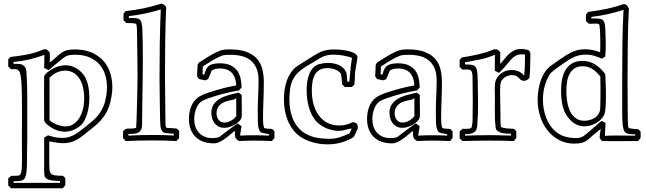

<svg xmlns="http://www.w3.org/2000/svg" viewBox="-20 -756 3530 1049"><path d="M255.9 -95.2Q259.8 -91.3 268.6 -86.2Q277.3 -81.1 288.6 -76.4Q299.8 -71.8 312.7 -68.6Q325.7 -65.4 337.9 -65.4Q361.8 -65.4 380.6 -77.4Q399.4 -89.4 412.6 -110.1Q425.8 -130.9 432.9 -158.7Q439.9 -186.5 439.9 -217.8Q439.9 -255.9 432.1 -284.4Q424.3 -313 410.4 -332Q396.5 -351.1 377.4 -360.6Q358.4 -370.1 335.9 -370.1Q313.5 -370.1 291.3 -360.4Q269 -350.6 250.5 -330.6V-99.1ZM221.2 -97.7Q221.2 -137.7 220.9 -177.5Q220.7 -217.3 220.7 -257.3Q220.7 -277.3 220.9 -297.1Q221.2 -316.9 221.2 -336.9Q221.2 -342.3 226.3 -348.4Q231.4 -354.5 238.5 -360.4Q245.6 -366.2 252.7 -370.8Q259.8 -375.5 263.7 -377.9Q300.8 -399.4 337.4 -399.4Q363.8 -399.4 388.4 -387.7Q413.1 -376 433.6 -351.1Q442.9 -340.3 449.5 -325.7Q456.1 -311 460.2 -294.2Q464.4 -277.3 466.3 -259.3Q468.3 -241.2 468.3 -223.1Q468.3 -198.2 465.1 -175.3Q461.9 -152.3 456.1 -134.3Q450.7 -117.2 441.9 -98.9Q433.1 -80.6 418 -68.4Q377.9 -36.6 334.5 -36.6Q305.2 -36.6 278.1 -49.3Q251 -62 227.5 -85.4ZM249 15.6V127Q249 153.8 250.2 169.2Q251.5 184.6 258.8 192.4Q266.1 200.2 281.2 202.1Q296.4 204.1 324.2 204.6Q330.1 211.4 336.9 217.3V255.9Q333 260.3 329.8 264.4Q326.7 268.6 322.8 272.5H40L24.9 257.3V218.8Q28.8 214.8 33 211.7Q37.1 208.5 41.5 204.6Q50.8 204.6 59.8 204.6Q68.8 204.6 78.6 203.6Q85.9 203.1 90.1 198Q94.2 192.9 96.4 181.6Q98.6 170.4 99.4 152.3Q100.1 134.3 100.1 107.9Q100.1 87.9 99.9 62.7Q99.6 37.6 99.6 6.3Q99.6 -14.6 99.6 -33Q99.6 -51.3 99.9 -68.6Q100.1 -85.9 100.1 -102.8Q100.1 -119.6 100.1 -137.7Q100.1 -194.3 99.6 -234.1Q99.1 -273.9 97.4 -300.5Q95.7 -327.1 92.8 -342.8Q89.8 -358.4 85.2 -366.2Q80.6 -374 74 -376.2Q67.4 -378.4 58.1 -378.4Q52.7 -378.4 48.3 -378.2Q43.9 -377.9 40 -377.9L24.9 -393.1V-431.2Q27.8 -435.1 30.8 -438.2Q33.7 -441.4 36.6 -444.8Q84 -449.7 129.4 -458.5Q174.8 -467.3 218.8 -486.3Q222.2 -486.3 225.6 -486.6Q229 -486.8 232.4 -486.8Q240.7 -481.9 244.1 -477.8Q247.6 -473.6 252 -468.3V-457.5Q252 -452.6 252 -451.2Q252 -449.7 252.2 -448.5Q252.4 -447.3 252.4 -445.8Q252.4 -444.3 252.4 -439.5V-428.7L251 -414.6Q257.3 -418.5 265.4 -425Q273.4 -431.6 280.8 -438.2Q288.1 -444.8 293.5 -449.7Q298.8 -454.6 298.8 -454.6Q308.6 -462.9 317.4 -468.8Q326.2 -474.6 336.4 -478.5Q346.7 -482.4 359.4 -484.1Q372.1 -485.8 388.7 -485.8Q440.9 -485.8 479.5 -469.5Q518.1 -453.1 543.5 -425.3Q568.8 -397.5 581.3 -359.9Q593.8 -322.3 593.8 -279.8Q593.8 -255.4 589.4 -229.5Q583.5 -194.3 573.2 -167.7Q563 -141.1 547.6 -119.6Q532.2 -98.1 511.2 -78.9Q490.2 -59.6 462.9 -39.1Q447.8 -27.3 430.2 -13.2Q412.6 1 394.5 10.3Q377.4 19 358.6 22.7Q339.8 26.4 320.8 26.4Q311.5 26.4 299.3 24.7Q287.1 22.9 275.9 21.2Q264.6 19.5 256.6 17.8Q248.5 16.1 247.6 16.1H247.1Q247.6 16.1 249 16.6Q252 17.6 254.4 18.1ZM242.2 -16.6Q260.7 -10.3 280.5 -6.3Q300.3 -2.4 320.8 -2.4Q341.3 -2.4 358.2 -7.8Q375 -13.2 389.9 -22Q404.8 -30.8 418.5 -41.5Q432.1 -52.2 446.3 -63Q470.2 -81.5 489.3 -98.4Q508.3 -115.2 522.5 -134.5Q536.6 -153.8 546.1 -177.5Q555.7 -201.2 560.5 -232.9Q562.5 -244.6 563.5 -256.3Q564.5 -268.1 564.5 -279.3Q564.5 -315.4 554.4 -347.7Q544.4 -379.9 523.2 -404.1Q502 -428.2 469 -442.6Q436 -457 389.6 -457Q376.5 -457 366.5 -455.8Q356.4 -454.6 348.4 -451.7Q340.3 -448.7 333.3 -444.3Q326.2 -439.9 318.4 -433.1Q306.2 -422.9 294.2 -413.1Q282.2 -403.3 269.5 -393.1Q263.7 -388.2 257.8 -382.6Q252 -377 245.1 -373Q239.3 -376 233.2 -378.9Q227.1 -381.8 221.2 -384.8Q221.7 -402.8 221.9 -420.7Q222.2 -438.5 222.7 -456.1Q181.2 -440.9 139.9 -431.2Q98.6 -421.4 54.2 -417.5V-407.2H72.8Q92.8 -407.2 103 -401.6Q113.3 -396 118.2 -387Q123 -377.9 124 -366.9Q125 -356 125.5 -345.2Q127.4 -314 128.2 -283Q128.9 -252 128.9 -221.2V4.9Q128.4 35.6 127.9 65.9Q127.4 96.2 127.4 127Q127.4 138.2 127 153.1Q126.5 168 124.8 182.1Q123 196.3 119.6 207.8Q116.2 219.2 110.4 224.1Q103.5 230 92.8 231.9Q82 233.9 70.8 233.9H54.2V243.2H307.6V232.9Q299.8 232.4 287.1 231.9Q274.4 231.4 261.7 229.5Q249 227.5 238.8 222.7Q228.5 217.8 224.6 208Q222.2 200.7 221.7 192.4Q221.2 184.1 221.2 176.8V-3.9Z M958.5 -41V-2Q954.6 2.4 951.4 6.6Q948.2 10.7 944.3 14.6Q911.1 12.7 878.7 12Q846.2 11.2 813 11.2Q776.4 11.2 740.2 12Q704.1 12.7 667.5 14.6L652.3 -0.5V-39.1Q657.7 -43.9 662.8 -48.6Q668 -53.2 676.3 -53.2Q681.6 -53.2 688.7 -53.5Q695.8 -53.7 702.4 -54Q709 -54.2 714.8 -55.2Q720.7 -56.2 723.6 -57.6Q724.6 -66.4 725.6 -89.1Q726.6 -111.8 727.3 -141.4Q728 -170.9 729 -204.1Q730 -237.3 730.5 -267.1Q731 -296.9 731.2 -320.3Q731.4 -343.8 731.4 -353.5Q731.4 -361.3 731.2 -380.6Q731 -399.9 730.7 -424.6Q730.5 -449.2 730 -476.3Q729.5 -503.4 729.2 -526.6Q729 -549.8 728.8 -565.9Q728.5 -582 728.5 -585Q728.5 -588.4 728.3 -594.2Q728 -600.1 727.5 -606.2Q727.1 -612.3 726.1 -617.9Q725.1 -623.5 723.1 -626.5Q710.4 -628.9 696.8 -629.6Q683.1 -630.4 669.9 -630.4L654.8 -645.5V-681.6Q657.7 -685.5 660.6 -688.7Q663.6 -691.9 666.5 -695.3Q716.8 -700.7 764.2 -710.4Q811.5 -720.2 860.4 -735.8Q860.8 -736.3 862.3 -736.3Q864.7 -736.3 868.9 -734.4Q873 -732.4 877.2 -729.2Q881.3 -726.1 884.5 -722.2Q887.7 -718.3 887.7 -714.4V-712.9Q883.8 -618.2 882.6 -524.7Q881.3 -431.2 881.3 -336.4Q881.3 -328.6 881.6 -309.8Q881.8 -291 882.1 -266.6Q882.3 -242.2 882.6 -214.6Q882.8 -187 883.1 -162.4Q883.3 -137.7 883.5 -118.7Q883.8 -99.6 883.8 -91.3Q883.8 -81.5 884.5 -72.5Q885.3 -63.5 888.2 -58.6Q890.1 -57.6 891.8 -57.6Q893.6 -57.6 895 -57.1Q907.2 -57.1 920.4 -55.7Q933.6 -54.2 945.8 -53.7ZM887.2 -28.8Q888.2 -28.8 889.6 -28.6Q891.1 -28.3 892.6 -28.3Q879.9 -28.3 872.6 -33.4Q865.2 -38.6 861.6 -46.9Q857.9 -55.2 856.9 -65.2Q856 -75.2 855.5 -85Q855 -91.3 854.5 -109.9Q854 -128.4 853.8 -153.8Q853.5 -179.2 853 -207.8Q852.5 -236.3 852.3 -262.2Q852.1 -288.1 851.8 -307.9Q851.6 -327.6 851.6 -335.4Q851.6 -428.2 853 -520Q854.5 -611.8 858.4 -704.6Q814.9 -690.9 772 -681.9Q729 -672.9 684.1 -668L684.6 -657.2Q690.4 -657.7 695.3 -657.7Q700.2 -657.7 705.1 -657.7Q726.1 -657.7 736.8 -653.3Q747.6 -648.9 752.2 -634.8Q756.8 -620.6 757.8 -593.3Q758.8 -565.9 759.8 -519.5Q759.8 -513.2 760 -496.8Q760.3 -480.5 760.3 -462.4Q760.3 -444.3 760.3 -428Q760.3 -411.6 760.3 -405.3Q760.3 -394 760 -368.7Q759.8 -343.3 759.3 -310.5Q758.8 -277.8 758.3 -241.5Q757.8 -205.1 757.3 -172.1Q756.8 -139.2 756.6 -113.3Q756.3 -87.4 756.3 -75.7Q756.3 -55.2 749.3 -44.7Q742.2 -34.2 731.2 -29.8Q720.2 -25.4 707 -24.9Q693.8 -24.4 681.6 -24.4V-15.1Q716.3 -17.1 750.2 -17.8Q784.2 -18.6 818.8 -18.6Q846.7 -18.6 874 -18.1Q901.4 -17.6 929.2 -15.6L929.7 -25.4Z M1479.5 -38.6V-2Q1475.6 2.4 1472.4 6.6Q1469.2 10.7 1465.3 14.6Q1440.4 13.7 1415.8 12.9Q1391.1 12.2 1366.2 12.2Q1345.7 12.2 1326.2 12.9Q1306.6 13.7 1286.1 14.6Q1274.4 8.8 1268.8 0.5Q1263.2 -7.8 1263.2 -24.4Q1263.2 -27.3 1263.4 -30.8Q1263.7 -34.2 1263.7 -38.1Q1263.7 -39.6 1262.7 -39.6Q1259.3 -39.6 1247.8 -29.1Q1236.3 -18.6 1220.2 -6.1Q1204.1 6.3 1185.3 16.8Q1166.5 27.3 1148.4 27.3Q1121.6 27.3 1096.9 20Q1072.3 12.7 1053.5 -3.4Q1034.7 -19.5 1023.4 -45.2Q1012.2 -70.8 1012.2 -107.4Q1012.2 -135.7 1020.5 -162.8Q1028.8 -189.9 1045.9 -209Q1054.2 -218.3 1064 -224.9Q1073.7 -231.4 1084.5 -236.6Q1095.2 -241.7 1106.7 -245.8Q1118.2 -250 1129.4 -253.4Q1164.1 -264.6 1199.2 -273.9Q1234.4 -283.2 1270.5 -289.1Q1270 -307.1 1265.4 -323.7Q1260.7 -340.3 1250.7 -353.3Q1240.7 -366.2 1223.9 -374Q1207 -381.8 1181.2 -381.8Q1168.5 -381.8 1156.7 -379.2Q1145 -376.5 1136.7 -370.6Q1131.8 -358.9 1127 -347.2Q1122.1 -335.4 1117.2 -323.7Q1112.8 -321.8 1108.6 -320.3Q1104.5 -318.8 1100.1 -316.9Q1091.8 -318.8 1083.5 -320.6Q1075.2 -322.3 1066.9 -324.2L1056.6 -338.9L1059.6 -401.9Q1061.5 -404.8 1063.2 -408Q1064.9 -411.1 1066.9 -414.1Q1093.3 -431.2 1119.9 -447.5Q1146.5 -463.9 1175.8 -476.6Q1189 -482.4 1204.1 -484.4Q1219.2 -486.3 1234.9 -486.3Q1293.9 -486.3 1330.6 -471.2Q1367.2 -456.1 1387.2 -431.2Q1407.2 -406.2 1414.3 -374Q1421.4 -341.8 1421.4 -308.1Q1421.4 -257.3 1419.2 -206.1Q1417 -154.8 1417 -105Q1417 -92.3 1418.2 -79.8Q1419.4 -67.4 1423.3 -56.2Q1434.1 -53.2 1444.8 -53Q1455.6 -52.7 1466.8 -51.3ZM1407.2 -31.7Q1400.9 -36.1 1397.2 -43.9Q1393.6 -51.8 1391.6 -61.3Q1389.6 -70.8 1389.2 -80.6Q1388.7 -90.3 1388.7 -99.1V-115.2Q1388.7 -123.5 1388.4 -131.8Q1388.2 -140.1 1388.2 -148.4Q1388.2 -191.4 1390.4 -232.7Q1392.6 -273.9 1392.6 -316.9Q1392.6 -357.4 1380.6 -384.3Q1368.7 -411.1 1347.9 -427.2Q1327.1 -443.4 1299.3 -450Q1271.5 -456.5 1240.2 -456.5Q1227.5 -456.5 1213.9 -455.8Q1200.2 -455.1 1188.5 -450.2Q1161.6 -439 1137 -423.8Q1112.3 -408.7 1088.4 -393.1Q1087.9 -382.3 1087.4 -371.6Q1086.9 -360.8 1086.4 -350.1Q1088.9 -349.1 1091.1 -348.9Q1093.3 -348.6 1095.7 -348.1Q1100.1 -358.9 1104 -371.6Q1107.9 -384.3 1117.7 -393.1Q1127.4 -402.3 1144 -406.2Q1160.6 -410.2 1179.2 -410.2Q1218.3 -410.2 1241.7 -398.2Q1265.1 -386.2 1277.8 -367.4Q1290.5 -348.6 1294.9 -325.2Q1299.3 -301.8 1300.3 -278.8Q1296.4 -274.4 1293.2 -270.3Q1290 -266.1 1286.1 -262.2Q1202.6 -248 1122.1 -220.2Q1106.4 -214.8 1090.1 -207Q1073.7 -199.2 1064 -185.1Q1052.7 -168.9 1046.9 -148.2Q1041 -127.4 1041 -105.5Q1041 -84.5 1047.1 -65.4Q1053.2 -46.4 1065.7 -32.2Q1078.1 -18.1 1096.7 -9.8Q1115.2 -1.5 1140.1 -1.5Q1159.2 -1.5 1175.8 -5.9Q1201.2 -25.4 1226.6 -44.7Q1252 -64 1278.3 -82Q1283.7 -78.1 1289.1 -74.2Q1294.4 -70.3 1299.8 -66.4L1291.5 -15.6Q1292 -15.6 1292 -15.4Q1292 -15.1 1292.5 -15.1Q1311 -16.1 1329.8 -16.6Q1348.6 -17.1 1367.7 -17.1Q1388.2 -17.1 1408.9 -16.6Q1429.7 -16.1 1450.2 -15.1V-22.5ZM1260.7 -212.9Q1244.1 -209.5 1226.6 -205.3Q1209 -201.2 1195.1 -193.1Q1181.2 -185.1 1172.1 -171.6Q1163.1 -158.2 1163.1 -135.3Q1163.1 -116.2 1174.3 -101.3Q1185.5 -86.4 1207 -86.4Q1224.1 -86.4 1242.2 -96.7Q1260.3 -106.9 1271 -122.1L1270.5 -220.2ZM1300.3 -237.8Q1300.3 -211.4 1300.8 -186.5Q1301.3 -161.6 1301.3 -134.8Q1301.3 -127.9 1300.8 -121.3Q1300.3 -114.7 1298.3 -109.9Q1294.9 -100.6 1284.9 -91.3Q1274.9 -82 1261.7 -74.5Q1248.5 -66.9 1233.9 -62.3Q1219.2 -57.6 1206.1 -57.6Q1187.5 -57.6 1174.1 -64.7Q1160.6 -71.8 1151.9 -83.3Q1143.1 -94.7 1138.9 -109.4Q1134.8 -124 1134.8 -139.2Q1134.8 -167.5 1147.9 -186.3Q1161.1 -205.1 1182.4 -217.3Q1203.6 -229.5 1230 -236.8Q1256.3 -244.1 1282.7 -250Z M1935.5 -57.1Q1930.2 -44.9 1925.3 -33Q1920.4 -21 1914.1 -9.8Q1912.1 -6.3 1903.6 -1.7Q1895 2.9 1884.8 7.6Q1874.5 12.2 1864.5 15.9Q1854.5 19.5 1850.1 21Q1813.5 32.7 1770 32.7Q1730 32.7 1690.9 22.2Q1651.9 11.7 1621.6 -8.8Q1596.7 -25.9 1579.6 -48.8Q1562.5 -71.8 1551.8 -98.6Q1541 -125.5 1536.1 -154.8Q1531.2 -184.1 1531.2 -213.4Q1531.2 -238.3 1534.9 -264.9Q1538.6 -291.5 1547.4 -316.2Q1556.2 -340.8 1571.3 -362.3Q1586.4 -383.8 1609.4 -398.4Q1612.3 -400.4 1623.3 -407.2Q1634.3 -414.1 1647 -422.1Q1659.7 -430.2 1670.7 -437Q1681.6 -443.8 1684.6 -445.8Q1701.2 -456.5 1715.1 -464.1Q1729 -471.7 1742.9 -476.6Q1756.8 -481.4 1772.2 -483.6Q1787.6 -485.8 1807.1 -485.8Q1826.7 -485.8 1848.6 -483.4Q1870.6 -481 1889.4 -475.8Q1908.2 -470.7 1920.7 -462.4Q1933.1 -454.1 1933.1 -442.4Q1933.1 -441.4 1932.9 -440.9Q1932.6 -440.4 1932.6 -439.5Q1930.2 -418.9 1926 -398.4Q1921.9 -377.9 1919.9 -357.4Q1918.9 -341.3 1918.5 -325Q1918 -308.6 1915.5 -292.5Q1912.1 -289.6 1908.9 -286.6Q1905.8 -283.7 1901.9 -280.8H1863.8L1848.6 -295.9Q1847.7 -310.1 1846.7 -324.7Q1845.7 -339.4 1842.3 -353.5Q1831.5 -368.7 1810.8 -376.2Q1790 -383.8 1768.1 -383.8Q1742.7 -383.8 1726.1 -374Q1709.5 -364.3 1700.2 -347.7Q1690.9 -331.1 1687.3 -309.1Q1683.6 -287.1 1683.6 -262.7Q1683.6 -219.2 1693.8 -183.8Q1704.1 -148.4 1723.6 -123Q1743.2 -97.7 1770.8 -84Q1798.3 -70.3 1833 -70.3Q1851.6 -70.3 1870.4 -74.7Q1889.2 -79.1 1906.2 -88.4Q1910.6 -87.9 1914.1 -87.6Q1917.5 -87.4 1920.4 -86.2Q1923.3 -85 1926.3 -82.5Q1929.2 -80.1 1933.1 -74.7ZM1893.1 -52.7Q1888.2 -52.2 1881.1 -50.3Q1874 -48.3 1866.2 -46.4Q1858.4 -44.4 1850.1 -42.7Q1841.8 -41 1834.5 -41Q1805.2 -41 1777.3 -50Q1749.5 -59.1 1725.6 -77.1Q1705.1 -92.8 1691.7 -114.5Q1678.2 -136.2 1670.2 -161.1Q1662.1 -186 1658.7 -212.6Q1655.3 -239.3 1655.3 -264.6Q1655.3 -286.1 1658.4 -308.8Q1661.6 -331.5 1669.7 -351.6Q1677.7 -371.6 1691.4 -386.2Q1705.1 -400.9 1726.1 -406.2Q1736.3 -408.7 1747.8 -410.4Q1759.3 -412.1 1772 -412.1Q1786.6 -412.1 1801 -409.7Q1815.4 -407.2 1828.4 -401.9Q1841.3 -396.5 1851.8 -387.7Q1862.3 -378.9 1869.1 -366.2Q1871.6 -362.3 1873 -355Q1874.5 -347.7 1875.2 -339.4Q1876 -331.1 1876.5 -323Q1877 -314.9 1877 -310.1H1888.7Q1889.2 -314 1890.4 -329.3Q1891.6 -344.7 1893.6 -364.5Q1895.5 -384.3 1897.9 -404.8Q1900.4 -425.3 1903.3 -439.5Q1894.5 -443.4 1882.8 -446.5Q1871.1 -449.7 1857.7 -452.1Q1844.2 -454.6 1830.1 -456.1Q1815.9 -457.5 1802.2 -457.5Q1784.2 -457.5 1770.3 -454.6Q1756.3 -451.7 1744.9 -446.8Q1733.4 -441.9 1722.9 -435.3Q1712.4 -428.7 1701.2 -421.9Q1685.5 -412.1 1669.2 -402.8Q1652.8 -393.6 1637.5 -382.8Q1622.1 -372.1 1608.4 -359.4Q1594.7 -346.7 1585 -329.6Q1569.3 -303.2 1565.2 -272Q1561 -240.7 1561 -212.4Q1561 -182.6 1566.4 -153.3Q1571.8 -124 1584 -98.1Q1596.2 -72.3 1616.2 -51.5Q1636.2 -30.8 1665.5 -17.6Q1692.9 -5.4 1721.9 -1.5Q1751 2.4 1780.3 2.4Q1810.1 2.4 1836.9 -6.3Q1863.8 -15.1 1890.1 -27.8Q1892.6 -33.2 1893.8 -35.9Q1895 -38.6 1896 -40.8Q1897 -43 1898.2 -45.7Q1899.4 -48.3 1901.9 -53.7Z M2452.6 -38.6V-2Q2448.7 2.4 2445.6 6.6Q2442.4 10.7 2438.5 14.6Q2413.6 13.7 2388.9 12.9Q2364.3 12.2 2339.4 12.2Q2318.8 12.2 2299.3 12.9Q2279.8 13.7 2259.3 14.6Q2247.6 8.8 2241.9 0.5Q2236.3 -7.8 2236.3 -24.4Q2236.3 -27.3 2236.6 -30.8Q2236.8 -34.2 2236.8 -38.1Q2236.8 -39.6 2235.8 -39.6Q2232.4 -39.6 2220.9 -29.1Q2209.5 -18.6 2193.4 -6.1Q2177.2 6.3 2158.4 16.8Q2139.6 27.3 2121.6 27.3Q2094.7 27.3 2070.1 20Q2045.4 12.7 2026.6 -3.4Q2007.8 -19.5 1996.6 -45.2Q1985.4 -70.8 1985.4 -107.4Q1985.4 -135.7 1993.7 -162.8Q2002 -189.9 2019 -209Q2027.3 -218.3 2037.1 -224.9Q2046.9 -231.4 2057.6 -236.6Q2068.4 -241.7 2079.8 -245.8Q2091.3 -250 2102.5 -253.4Q2137.2 -264.6 2172.4 -273.9Q2207.5 -283.2 2243.7 -289.1Q2243.2 -307.1 2238.5 -323.7Q2233.9 -340.3 2223.9 -353.3Q2213.9 -366.2 2197 -374Q2180.2 -381.8 2154.3 -381.8Q2141.6 -381.8 2129.9 -379.2Q2118.2 -376.5 2109.9 -370.6Q2105 -358.9 2100.1 -347.2Q2095.2 -335.4 2090.3 -323.7Q2085.9 -321.8 2081.8 -320.3Q2077.6 -318.8 2073.2 -316.9Q2064.9 -318.8 2056.6 -320.6Q2048.3 -322.3 2040 -324.2L2029.8 -338.9L2032.7 -401.9Q2034.7 -404.8 2036.4 -408Q2038.1 -411.1 2040 -414.1Q2066.4 -431.2 2093 -447.5Q2119.6 -463.9 2148.9 -476.6Q2162.1 -482.4 2177.2 -484.4Q2192.4 -486.3 2208 -486.3Q2267.1 -486.3 2303.7 -471.2Q2340.3 -456.1 2360.4 -431.2Q2380.4 -406.2 2387.5 -374Q2394.5 -341.8 2394.5 -308.1Q2394.5 -257.3 2392.3 -206.1Q2390.1 -154.8 2390.1 -105Q2390.1 -92.3 2391.4 -79.8Q2392.6 -67.4 2396.5 -56.2Q2407.2 -53.2 2418 -53Q2428.7 -52.7 2439.9 -51.3ZM2380.4 -31.7Q2374 -36.1 2370.4 -43.9Q2366.7 -51.8 2364.7 -61.3Q2362.8 -70.8 2362.3 -80.6Q2361.8 -90.3 2361.8 -99.1V-115.2Q2361.8 -123.5 2361.6 -131.8Q2361.3 -140.1 2361.3 -148.4Q2361.3 -191.4 2363.5 -232.7Q2365.7 -273.9 2365.7 -316.9Q2365.7 -357.4 2353.8 -384.3Q2341.8 -411.1 2321 -427.2Q2300.3 -443.4 2272.5 -450Q2244.6 -456.5 2213.4 -456.5Q2200.7 -456.5 2187 -455.8Q2173.3 -455.1 2161.6 -450.2Q2134.8 -439 2110.1 -423.8Q2085.4 -408.7 2061.5 -393.1Q2061 -382.3 2060.5 -371.6Q2060.1 -360.8 2059.6 -350.1Q2062 -349.1 2064.2 -348.9Q2066.4 -348.6 2068.8 -348.1Q2073.2 -358.9 2077.1 -371.6Q2081.1 -384.3 2090.8 -393.1Q2100.6 -402.3 2117.2 -406.2Q2133.8 -410.2 2152.3 -410.2Q2191.4 -410.2 2214.8 -398.2Q2238.3 -386.2 2251 -367.4Q2263.7 -348.6 2268.1 -325.2Q2272.5 -301.8 2273.4 -278.8Q2269.5 -274.4 2266.4 -270.3Q2263.2 -266.1 2259.3 -262.2Q2175.8 -248 2095.2 -220.2Q2079.6 -214.8 2063.2 -207Q2046.9 -199.2 2037.1 -185.1Q2025.9 -168.9 2020 -148.2Q2014.2 -127.4 2014.2 -105.5Q2014.2 -84.5 2020.3 -65.4Q2026.4 -46.4 2038.8 -32.2Q2051.3 -18.1 2069.8 -9.8Q2088.4 -1.5 2113.3 -1.5Q2132.3 -1.5 2148.9 -5.9Q2174.3 -25.4 2199.7 -44.7Q2225.1 -64 2251.5 -82Q2256.8 -78.1 2262.2 -74.2Q2267.6 -70.3 2272.9 -66.4L2264.6 -15.6Q2265.1 -15.6 2265.1 -15.4Q2265.1 -15.1 2265.6 -15.1Q2284.2 -16.1 2303 -16.6Q2321.8 -17.1 2340.8 -17.1Q2361.3 -17.1 2382.1 -16.6Q2402.8 -16.1 2423.3 -15.1V-22.5ZM2233.9 -212.9Q2217.3 -209.5 2199.7 -205.3Q2182.1 -201.2 2168.2 -193.1Q2154.3 -185.1 2145.3 -171.6Q2136.2 -158.2 2136.2 -135.3Q2136.2 -116.2 2147.5 -101.3Q2158.7 -86.4 2180.2 -86.4Q2197.3 -86.4 2215.3 -96.7Q2233.4 -106.9 2244.1 -122.1L2243.7 -220.2ZM2273.4 -237.8Q2273.4 -211.4 2273.9 -186.5Q2274.4 -161.6 2274.4 -134.8Q2274.4 -127.9 2273.9 -121.3Q2273.4 -114.7 2271.5 -109.9Q2268.1 -100.6 2258.1 -91.3Q2248 -82 2234.9 -74.5Q2221.7 -66.9 2207 -62.3Q2192.4 -57.6 2179.2 -57.6Q2160.6 -57.6 2147.2 -64.7Q2133.8 -71.8 2125 -83.3Q2116.2 -94.7 2112.1 -109.4Q2107.9 -124 2107.9 -139.2Q2107.9 -167.5 2121.1 -186.3Q2134.3 -205.1 2155.5 -217.3Q2176.8 -229.5 2203.1 -236.8Q2229.5 -244.1 2255.9 -250Z M2800.8 -39.6V-2Q2796.9 2.4 2793.7 6.6Q2790.5 10.7 2786.6 14.6Q2753.9 13.2 2721.4 12.7Q2689 12.2 2656.2 12.2Q2618.7 12.2 2581.3 12.9Q2543.9 13.7 2506.3 14.6L2491.2 -0.5V-38.1Q2495.1 -42 2499.3 -45.2Q2503.4 -48.3 2507.8 -52.2Q2512.2 -52.2 2516.8 -52Q2521.5 -51.8 2526.4 -51.8Q2533.2 -51.8 2540.3 -52.7Q2547.4 -53.7 2553.7 -56.2Q2556.2 -59.1 2557.9 -65.7Q2559.6 -72.3 2560.5 -80.3Q2561.5 -88.4 2561.8 -96.9Q2562 -105.5 2562 -112.8Q2562 -135.3 2562.5 -155.5Q2563 -175.8 2563 -197.8Q2563 -226.1 2562.5 -252.9Q2562 -279.8 2562 -309.1Q2562 -330.6 2561.3 -343.8Q2560.5 -356.9 2557.4 -364.3Q2554.2 -371.6 2547.6 -374Q2541 -376.5 2529.3 -376.5Q2524.4 -376.5 2518.8 -376.2Q2513.2 -376 2506.3 -375.5L2491.2 -390.6V-428.2Q2494.1 -432.1 2497.1 -435.3Q2500 -438.5 2502.9 -441.9Q2525.9 -445.8 2548.1 -449.7Q2570.3 -453.6 2592 -458.7Q2613.8 -463.9 2635.5 -470.5Q2657.2 -477.1 2678.2 -486.3Q2681.6 -486.3 2685.1 -486.6Q2688.5 -486.8 2691.9 -486.8L2705.1 -481Q2707.5 -478 2709.2 -475.1Q2710.9 -472.2 2713.4 -469.7Q2712.9 -453.6 2712.9 -437.7Q2712.9 -421.9 2712.9 -406.2Q2724.6 -419.4 2735.8 -433.8Q2747.1 -448.2 2760 -460.2Q2772.9 -472.2 2789.1 -480.2Q2805.2 -488.3 2826.2 -488.3Q2837.4 -488.3 2848.6 -486.3Q2859.9 -484.4 2870.1 -481Q2872.6 -477.1 2874.3 -472.9Q2876 -468.8 2877.9 -464.8Q2877.4 -450.2 2877.2 -433.1Q2877 -416 2876.7 -398.2Q2876.5 -380.4 2875.5 -363Q2874.5 -345.7 2872.6 -330.6Q2864.7 -321.3 2858.6 -318.6Q2852.5 -315.9 2843.3 -313.5Q2838.9 -314.9 2834.5 -316.2Q2830.1 -317.4 2826.2 -318.8Q2816.4 -330.1 2805.4 -337.9Q2794.4 -345.7 2777.3 -345.7Q2768.1 -345.7 2758.8 -343Q2749.5 -340.3 2741.2 -335.4Q2732.9 -330.6 2726.6 -323.7Q2720.2 -316.9 2716.8 -308.1Q2714.4 -301.3 2713.4 -290.8Q2712.4 -280.3 2712.4 -269Q2712.4 -245.1 2712.6 -224.9Q2712.9 -204.6 2713.4 -185.8Q2713.9 -167 2714.1 -148.7Q2714.4 -130.4 2714.4 -109.9Q2714.4 -106 2714.4 -98.6Q2714.4 -91.3 2714.8 -83.7Q2715.3 -76.2 2715.8 -70.3Q2716.3 -64.5 2717.8 -63L2719.2 -61.5Q2726.6 -58.1 2735.6 -56.4Q2744.6 -54.7 2754.2 -54Q2763.7 -53.2 2772.5 -53Q2781.2 -52.7 2788.1 -52.2ZM2767.1 -24.9Q2763.2 -25.9 2750.2 -26.1Q2737.3 -26.4 2723.4 -29.3Q2709.5 -32.2 2698.5 -40.3Q2687.5 -48.3 2687.5 -64.5Q2685.1 -84 2684.3 -104.5Q2683.6 -125 2683.6 -146.5Q2683.6 -166 2683.8 -185.5Q2684.1 -205.1 2684.1 -223.6Q2684.1 -232.9 2683.6 -245.1Q2683.1 -257.3 2683.1 -270Q2683.1 -283.2 2684.3 -296.1Q2685.5 -309.1 2689.5 -318.8Q2694.8 -332 2704.1 -342.3Q2713.4 -352.5 2724.6 -359.6Q2735.8 -366.7 2748.8 -370.1Q2761.7 -373.5 2774.9 -373.5Q2793.9 -373.5 2811.8 -366.5Q2829.6 -359.4 2842.8 -343.8L2843.8 -343.3Q2845.7 -358.4 2846.4 -372.3Q2847.2 -386.2 2847.4 -400.1Q2847.7 -414.1 2847.9 -428Q2848.1 -441.9 2848.6 -457Q2844.7 -458.5 2840.8 -459Q2836.9 -459.5 2833 -459.5Q2815.4 -459.5 2803 -453.9Q2790.5 -448.2 2780.5 -439.2Q2770.5 -430.2 2761.7 -418.9Q2752.9 -407.7 2742.7 -396Q2734.4 -386.2 2725.3 -377Q2716.3 -367.7 2707 -357.9Q2701.2 -360.8 2695.1 -363.8Q2689 -366.7 2683.1 -369.6Q2683.6 -391.6 2683.6 -413.3Q2683.6 -435.1 2684.1 -457Q2644.5 -439.9 2603.8 -431.4Q2563 -422.9 2520.5 -415.5V-404.3Q2537.6 -403.8 2550 -402.8Q2562.5 -401.9 2570.6 -397Q2578.6 -392.1 2582.8 -382.1Q2586.9 -372.1 2588.4 -353L2589.8 -319.3Q2589.8 -318.4 2590.1 -308.1Q2590.3 -297.9 2590.6 -283Q2590.8 -268.1 2591.1 -251.2Q2591.3 -234.4 2591.6 -219.5Q2591.8 -204.6 2591.8 -194.6Q2591.8 -184.6 2591.8 -183.6Q2591.8 -158.7 2591.1 -133.5Q2590.3 -108.4 2588.4 -83.5Q2587.9 -68.8 2585.7 -57.4Q2583.5 -45.9 2576.4 -38.3Q2569.3 -30.8 2556.2 -26.9Q2543 -22.9 2520.5 -22.9V-15.1Q2554.7 -16.1 2588.4 -16.8Q2622.1 -17.6 2656.2 -17.6Q2685.5 -17.6 2714.1 -16.8Q2742.7 -16.1 2771.5 -15.1V-25.4Z M3259.8 -338.9Q3250.5 -349.6 3240.5 -359.6Q3230.5 -369.6 3219 -377.2Q3207.5 -384.8 3194.1 -389.4Q3180.7 -394 3163.6 -394Q3137.2 -394 3119.9 -382.8Q3102.5 -371.6 3092.3 -352.8Q3082 -334 3078.1 -309.8Q3074.2 -285.6 3074.2 -259.3Q3074.2 -231.9 3078.6 -202.9Q3083 -173.8 3094 -150.1Q3105 -126.5 3124.3 -111.3Q3143.6 -96.2 3172.9 -96.2Q3185.1 -96.2 3197.3 -99.1Q3209.5 -102.1 3220.5 -107.4Q3231.4 -112.8 3240 -120.8Q3248.5 -128.9 3253.4 -139.2Q3259.3 -151.9 3259.3 -165.8Q3259.3 -179.7 3259.8 -193.4Q3260.3 -203.6 3260.5 -213.9Q3260.7 -224.1 3260.7 -234.4Q3260.7 -248.5 3260.7 -259.8Q3260.7 -271 3260.7 -281.7Q3260.7 -292.5 3260.5 -304Q3260.3 -315.4 3259.8 -329.6ZM3287.1 -349.1Q3287.6 -333 3288.3 -318.6Q3289.1 -304.2 3289.6 -289.6Q3290 -274.9 3290.3 -259.5Q3290.5 -244.1 3290.5 -225.6Q3290.5 -212.4 3290 -197.5Q3289.6 -182.6 3288.6 -168.7Q3287.6 -154.8 3285.4 -143.6Q3283.2 -132.3 3279.8 -126Q3272.5 -112.8 3261 -101.6Q3249.5 -90.3 3235.1 -82.5Q3220.7 -74.7 3204.8 -70.3Q3189 -65.9 3172.9 -65.9Q3150.4 -65.9 3131.6 -74.7Q3112.8 -83.5 3097.9 -97.9Q3083 -112.3 3072.5 -130.6Q3062 -148.9 3056.6 -168Q3051.3 -186 3048.3 -210Q3045.4 -233.9 3045.4 -259.3Q3045.4 -294.4 3051.5 -324.5Q3057.6 -354.5 3071.5 -376.5Q3085.4 -398.4 3107.7 -410.9Q3129.9 -423.3 3162.1 -423.3Q3183.6 -423.3 3200.7 -418Q3217.8 -412.6 3232.2 -403.6Q3246.6 -394.5 3259 -382.6Q3271.5 -370.6 3282.7 -357.4ZM3480 -37.1V-2Q3476.1 2.4 3472.9 6.6Q3469.7 10.7 3465.8 14.6Q3433.6 14.6 3402.3 14.9Q3371.1 15.1 3338.9 15.1Q3323.2 15.1 3307.1 14.9Q3291 14.6 3275.4 14.6Q3267.1 14.6 3263.2 8.5Q3259.3 2.4 3255.9 -4.4Q3257.3 -15.6 3258.1 -22.9Q3258.8 -30.3 3259.5 -35.2Q3260.3 -40 3260.7 -43.5Q3261.2 -46.9 3262.2 -51.3Q3253.9 -44.9 3249 -41.3Q3244.1 -37.6 3240.2 -34.2Q3236.3 -30.8 3231.7 -26.9Q3227.1 -22.9 3218.8 -16.1Q3206.5 -5.9 3194.1 5.4Q3181.6 16.6 3165.5 22Q3154.3 25.9 3142.3 27.3Q3130.4 28.8 3118.7 28.8Q3071.8 28.8 3034.7 9Q2997.6 -10.7 2971.4 -43.7Q2945.3 -76.7 2931.4 -119.9Q2917.5 -163.1 2917.5 -209.5Q2917.5 -229.5 2919.9 -250.2Q2922.4 -271 2927.2 -291.3Q2932.1 -311.5 2939.7 -329.6Q2947.3 -347.7 2957 -362.3Q2971.2 -383.3 2992.2 -398.4Q3013.2 -413.6 3033.7 -427.7Q3049.3 -438.5 3065.2 -449Q3081.1 -459.5 3097.9 -468Q3114.7 -476.6 3133.3 -481.7Q3151.9 -486.8 3173.3 -486.8Q3195.8 -486.8 3217.8 -482.4Q3239.7 -478 3258.8 -470.7Q3259.3 -481.4 3259.5 -491.9Q3259.8 -502.4 3259.8 -513.2Q3259.8 -527.8 3259.5 -542.5Q3259.3 -557.1 3258.8 -570.8Q3258.3 -584.5 3257.6 -595.9Q3256.8 -607.4 3255.4 -615.2Q3255.4 -623 3250 -625Q3244.6 -627 3236.3 -627Q3225.1 -627 3214.4 -626.5Q3203.6 -626 3196.8 -626L3181.6 -641.1V-677.2Q3184.6 -681.2 3187.5 -684.3Q3190.4 -687.5 3193.4 -690.9Q3243.7 -697.3 3291.3 -707Q3338.9 -716.8 3386.2 -733.4Q3399.4 -733.4 3405.3 -726.3Q3411.1 -719.2 3416 -709Q3411.1 -613.8 3409.9 -519.3Q3408.7 -424.8 3408.7 -329.6Q3408.7 -320.8 3408.7 -301.5Q3408.7 -282.2 3408.9 -258.1Q3409.2 -233.9 3409.2 -207.8Q3409.2 -181.6 3409.4 -158.7Q3409.7 -135.7 3409.9 -118.9Q3410.2 -102.1 3410.2 -96.7Q3410.6 -87.4 3410.9 -75.7Q3411.1 -64 3415 -55.7Q3428.2 -53.2 3440.9 -52Q3453.6 -50.8 3467.3 -49.8ZM3442.9 -22Q3435.1 -22.9 3427.5 -23.2Q3419.9 -23.4 3413.3 -24.9Q3406.7 -26.4 3401.1 -29.3Q3395.5 -32.2 3391.6 -38.1Q3386.2 -46.9 3383.8 -62.7Q3381.3 -78.6 3380.4 -96.2Q3379.4 -113.8 3379.4 -130.4Q3379.4 -147 3379.4 -156.2V-201.7V-327.1Q3379.4 -421.9 3380.6 -515.1Q3381.8 -608.4 3386.7 -702.6Q3343.8 -688 3300 -678.5Q3256.3 -668.9 3210.9 -663.6V-654.8Q3213.4 -654.8 3218.3 -655Q3223.1 -655.3 3230 -655.3Q3237.3 -655.3 3245.1 -654.8Q3252.9 -654.3 3259.8 -652.8Q3266.6 -651.4 3271.5 -648.4Q3276.4 -645.5 3277.8 -640.6Q3284.2 -631.3 3285.4 -617.7Q3286.6 -604 3287.1 -593.8Q3288.1 -573.2 3288.8 -553Q3289.6 -532.7 3289.6 -512.2Q3289.6 -479 3286.6 -446.8Q3282.2 -443.8 3277.6 -441.2Q3272.9 -438.5 3268.1 -435.5Q3257.8 -439.9 3247.8 -443.8Q3237.8 -447.8 3227.3 -450.9Q3216.8 -454.1 3205.1 -455.8Q3193.4 -457.5 3179.7 -457.5Q3157.7 -457.5 3140.4 -452.9Q3123 -448.2 3107.7 -440.4Q3092.3 -432.6 3078.6 -423.1Q3064.9 -413.6 3050.3 -403.8Q3034.2 -392.6 3018.1 -381.1Q3002 -369.6 2987.8 -355.5Q2967.3 -326.2 2956.8 -288.8Q2946.3 -251.5 2946.3 -211.9Q2946.3 -186.5 2950.7 -161.4Q2955.1 -136.2 2963.9 -113.3Q2972.7 -90.3 2986.1 -70.6Q2999.5 -50.8 3017.6 -36.1Q3041 -16.6 3069.8 -9Q3098.6 -1.5 3128.4 -1.5Q3141.1 -1.5 3150.6 -4.6Q3160.2 -7.8 3168.5 -12.9Q3176.8 -18.1 3184.8 -25.1Q3192.9 -32.2 3202.1 -40Q3218.3 -53.7 3233.9 -67.9Q3249.5 -82 3266.6 -95.2Q3272 -92.3 3277.6 -89.6Q3283.2 -86.9 3288.6 -84.5Q3288.1 -73.7 3287.6 -65.7Q3287.1 -57.6 3286.6 -50Q3286.1 -42.5 3285.6 -34.2Q3285.2 -25.9 3285.2 -14.2V-13.2Q3289.6 -13.7 3293.9 -14.2Q3298.3 -14.6 3305.7 -14.9Q3313 -15.1 3324.7 -15.4Q3336.4 -15.6 3355.5 -15.6Q3372.6 -15.6 3395.5 -15.4Q3418.5 -15.1 3450.7 -14.6V-22Z"/></svg>

Font: XB Kayhan Pook
Style: Regular
Weight: 700
Designer: Behnam
Foundry: Irmug
Version: Version 7.300 2009